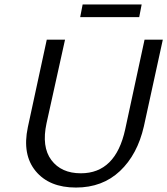

<svg xmlns="http://www.w3.org/2000/svg" viewBox="-20 -836 751 862"><path d="M340 -759 351 -816H616L605 -759ZM321 6Q201 6 140 -68Q79 -142 105 -265L190 -658H272L189 -283Q166 -177 210.5 -117.5Q255 -58 343 -58Q499 -58 542 -255L629 -658H711L626 -269Q597 -142 518.5 -68Q440 6 321 6Z"/></svg>

Font: EauTest Medium
Style: Italic
Weight: 500
Italic angle: -12°
Designer: Christian Thalmann (Catharsis Fonts)
Version: Version 0.001;PS 000.001;hotconv 1.0.88;makeotf.lib2.5.64775